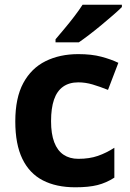

<svg xmlns="http://www.w3.org/2000/svg" viewBox="-20 -786 554 816"><path d="M300 10Q219 10 162 -19.5Q105 -49 75 -111Q45 -173 45 -270Q45 -370 79 -433Q113 -496 173.5 -526Q234 -556 313 -556Q369 -556 410.5 -545Q452 -534 483 -519L439 -404Q404 -418 373.5 -427Q343 -436 313 -436Q274 -436 248 -417.5Q222 -399 209.5 -362.5Q197 -326 197 -271Q197 -217 210.5 -181.5Q224 -146 250 -128.5Q276 -111 313 -111Q360 -111 396 -123.5Q432 -136 466 -158V-31Q432 -9 394.5 0.5Q357 10 300 10ZM498 -756Q484 -742 461 -722Q438 -702 411.5 -680Q385 -658 359.5 -638.5Q334 -619 315 -606H216V-619Q232 -638 253.5 -663.5Q275 -689 296 -716.5Q317 -744 331 -766H498Z"/></svg>

Font: Noto Sans Myanmar
Style: Regular
Weight: 400
Designer: Monotype Design Team
Foundry: Monotype Imaging Inc.
Version: Version 2.107